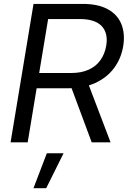

<svg xmlns="http://www.w3.org/2000/svg" viewBox="-20 -748 677 1009"><path d="M35.6 0 156.2 -727.5H414.6Q495.1 -727.5 546.1 -699.7Q597.2 -671.9 617.7 -621.6Q638.2 -571.3 627.4 -504.9Q616.2 -439 578.6 -389.2Q541 -339.4 480.2 -311.8Q419.4 -284.2 339.8 -284.2H132.8L146 -364.3H353.5Q407.2 -364.3 446 -381.8Q484.9 -399.4 507.8 -431.9Q530.8 -464.4 538.1 -507.3Q549.3 -574.2 514.2 -611.1Q479 -647.9 399.4 -647.9H232.9L125.5 0ZM461.9 0 340.3 -327.1H436.5L561 0ZM155.8 241.2 226.1 57.6H314L222.7 241.2Z"/></svg>

Font: Inter 24pt
Style: Italic
Weight: 400
Italic angle: -9.3988°
Designer: Rasmus Andersson
Foundry: rsms
Version: Version 4.001;git-66647c0bb